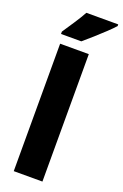

<svg xmlns="http://www.w3.org/2000/svg" viewBox="-182 -1025 689 1076"><g transform="rotate(20 162.0 -486.5)"><path d="M226 0H55V-760H226ZM324 -963Q308 -945 279.5 -918Q251 -891 219.5 -863Q188 -835 162 -813H41V-827Q65 -863 90.5 -901.5Q116 -940 134 -973H324Z"/></g></svg>

Font: Noto Sans Malayalam Condensed Black
Style: Regular
Weight: 900
Width: 3
Designer: Jelle Bosma - Monotype Design Team
Foundry: Monotype Imaging Inc.
Version: Version 2.104; ttfautohint (v1.8.4.7-5d5b)